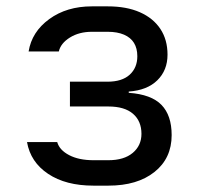

<svg xmlns="http://www.w3.org/2000/svg" viewBox="-20 -577 640 604"><path d="M274 7Q187 7 131.5 -30Q76 -67 65 -130H160Q167 -105 197.5 -89Q228 -73 274 -73H321Q370 -73 397.5 -96Q425 -119 425 -156Q425 -196 398.5 -219Q372 -242 321 -242H200V-320H318Q364 -320 388 -342Q412 -364 412 -400Q412 -425 401.5 -442Q391 -459 370 -468Q349 -477 319 -477H269Q229 -477 200 -459Q171 -441 165 -415H70Q80 -477 135 -517Q190 -557 269 -557H319Q378 -557 420 -538.5Q462 -520 484.5 -486Q507 -452 507 -405Q507 -356 475 -324.5Q443 -293 385 -289V-285Q456 -280 488 -247Q520 -214 520 -152Q520 -79 466 -36Q412 7 321 7Z"/></svg>

Font: JetBrains Mono Zero
Style: Regular-Zero
Weight: 400
Designer: Philipp Nurullin, Konstantin Bulenkov
Foundry: JetBrains
Version: Version 2.211